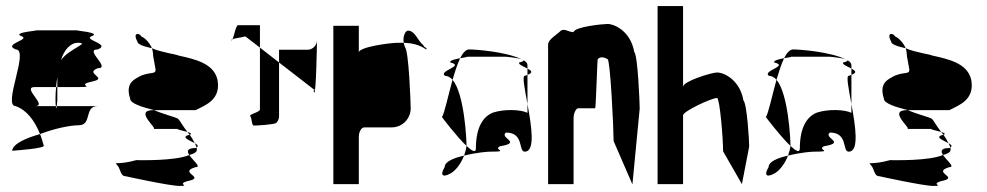

<svg xmlns="http://www.w3.org/2000/svg" viewBox="-20 -795 3254 633"><path d="M20 -298ZM20 -298C34 -299 134 -306 124 -316C120 -329 117 -341 112 -353C63 -339 23 -321 20 -298ZM32 -445C68 -432 94 -398 112 -353C161 -372 213 -382 239 -382C285 -382 256 -445 302 -445H167C166 -437 165 -433 164 -445H95C140 -445 49 -508 95 -508H165C166 -519 167 -530 169 -541V-508H239C302 -508 226 -514 283 -526C341 -538 256 -552 302 -570C348 -570 256 -632 302 -632C348 -650 250 -664 283 -676C317 -689 211 -695 239 -695H95C123 -695 17 -689 50 -676C84 -664 -13 -650 32 -632C78 -632 -13 -445 32 -445ZM163 -474C163 -460 163 -451 164 -445H167C168 -453 169 -464 169 -464V-508H165C164 -496 163 -485 163 -474ZM181 -597C191 -630 212 -654 237 -654C279 -654 209 -635 181 -597Z M366 -251C378 -239 376 -214 394 -214C394 -214 539 -182 572 -182C613 -182 553 -188 607 -200C653 -212 567 -227 625 -244C645 -244 616 -266 604 -284C557 -264 444 -267 429 -267C368 -250 354 -263 366 -251ZM409 -470C409 -454 448 -442 488 -432H625C659 -449 709 -467 697 -532C685 -586 623 -600 568 -612C562 -616 512 -622 481 -636C484 -626 485 -617 485 -610L493 -566C493 -549 480 -559 446 -546C424 -534 392 -523 409 -470ZM433 -658C433 -649 453 -642 481 -636C474 -652 461 -668 446 -675C440 -687 416 -689 433 -658ZM486 -370H572C554 -370 576 -366 598 -360C581 -381 572 -401 566 -404C555 -410 517 -419 488 -432H486C419 -432 502 -370 486 -370ZM598 -360C600 -357 603 -354 605 -351H607C613 -354 608 -357 598 -360ZM604 -284C620 -288 629 -294 629 -301C629 -303 629 -306 628 -309C627 -308 626 -308 625 -307C596 -307 596 -296 604 -284ZM605 -351C574 -343 604 -333 622 -323C618 -331 612 -342 605 -351ZM622 -323C625 -318 627 -313 628 -309C636 -314 631 -318 622 -323Z M743 -662C744 -661 746 -663 747 -666C744 -665 742 -663 743 -662ZM747 -666C755 -669 774 -671 789 -675L837 -638V-712H765C758 -712 752 -678 747 -666ZM765 -694ZM805 -412C811 -406 809 -381 817 -381C826 -381 884 -384 891 -390C897 -396 900 -404 900 -412V-589L837 -638V-434C837 -425 799 -418 805 -412ZM900 -589 1015 -500C1023 -500 1009 -497 1016 -490C1022 -484 1025 -647 1025 -661C1024 -644 1010 -631 994 -631H900ZM1025 -661C1025 -661 1025 -662 1025 -662C1025 -662 1025 -662 1025 -662Z M1079 -188H1163V-344C1163 -360 1171 -375 1181 -375H1271C1306 -375 1334 -403 1334 -438C1334 -454 1328 -627 1315 -640C1313 -645 1312 -650 1311 -654H1293C1265 -654 1163 -640 1163 -622V-710H1079ZM1311 -654C1339 -653 1364 -647 1385 -632C1391 -638 1376 -638 1376 -646C1357 -660 1349 -694 1325 -694C1318 -694 1307 -678 1311 -654Z M1437 -409C1437 -409 1485 -345 1518 -314V-318C1518 -335 1511 -486 1472 -532C1457 -478 1445 -420 1437 -409ZM1446 -244C1429 -216 1441 -210 1463 -222C1482 -231 1500 -256 1510 -282C1475 -274 1446 -262 1446 -244ZM1447 -545C1456 -545 1465 -540 1472 -532C1480 -559 1488 -584 1497 -603C1480 -600 1460 -595 1465 -589C1514 -577 1424 -562 1447 -545ZM1497 -603C1516 -607 1532 -608 1509 -608H1648C1645 -608 1687 -605 1701 -599C1648 -625 1547 -632 1527 -632C1516 -632 1506 -621 1497 -603ZM1510 -282C1555 -293 1589 -295 1597 -295C1663 -295 1603 -301 1629 -313C1703 -325 1625 -340 1648 -358C1709 -358 1688 -295 1710 -295C1746 -295 1732 -381 1719 -452V-423C1697 -434 1643 -436 1606 -424C1574 -412 1549 -377 1549 -306C1549 -290 1536 -297 1518 -314C1517 -304 1514 -293 1510 -282ZM1692 -589C1687 -583 1706 -576 1719 -569V-580C1719 -587 1714 -592 1705 -597C1708 -595 1705 -592 1692 -589ZM1701 -599C1702 -598 1704 -598 1705 -597C1704 -598 1703 -598 1701 -599ZM1710 -545C1701 -545 1710 -502 1719 -452V-548ZM1719 -548C1739 -556 1732 -562 1719 -569Z M1787 -188H1871V-406C1871 -421 1879 -438 1886 -438H1942C1945 -438 1949 -607 1951 -600C1958 -608 1969 -608 1983 -600C1992 -600 2003 -372 2003 -330L2065 -187L2089 -437C2089 -454 2083 -612 2071 -624C2059 -692 2006 -716 1983 -716C1969 -716 1874 -707 1871 -689C1854 -689 1839 -704 1827 -692C1815 -680 1787 -665 1787 -648Z M2148 -188H2232V-415C2232 -428 2326 -472 2344 -472C2353 -472 2364 -338 2364 -296L2426 -188L2450 -312C2450 -330 2443 -452 2431 -464C2419 -532 2367 -556 2344 -556C2326 -556 2232 -527 2232 -509V-775H2148Z M2505 -409C2505 -409 2553 -345 2586 -314V-318C2586 -335 2579 -486 2540 -532C2525 -478 2513 -420 2505 -409ZM2514 -244C2497 -216 2509 -210 2531 -222C2550 -231 2568 -256 2578 -282C2543 -274 2514 -262 2514 -244ZM2515 -545C2524 -545 2533 -540 2540 -532C2548 -559 2556 -584 2565 -603C2548 -600 2528 -595 2533 -589C2582 -577 2492 -562 2515 -545ZM2565 -603C2584 -607 2600 -608 2577 -608H2716C2713 -608 2755 -605 2769 -599C2716 -625 2615 -632 2595 -632C2584 -632 2574 -621 2565 -603ZM2578 -282C2623 -293 2657 -295 2665 -295C2731 -295 2671 -301 2697 -313C2771 -325 2693 -340 2716 -358C2777 -358 2756 -295 2778 -295C2814 -295 2800 -381 2787 -452V-423C2765 -434 2711 -436 2674 -424C2642 -412 2617 -377 2617 -306C2617 -290 2604 -297 2586 -314C2585 -304 2582 -293 2578 -282ZM2760 -589C2755 -583 2774 -576 2787 -569V-580C2787 -587 2782 -592 2773 -597C2776 -595 2773 -592 2760 -589ZM2769 -599C2770 -598 2772 -598 2773 -597C2772 -598 2771 -598 2769 -599ZM2778 -545C2769 -545 2778 -502 2787 -452V-548ZM2787 -548C2807 -556 2800 -562 2787 -569Z M2851 -251C2863 -239 2861 -214 2879 -214C2879 -214 3024 -182 3057 -182C3098 -182 3038 -188 3092 -200C3138 -212 3052 -227 3110 -244C3130 -244 3101 -266 3089 -284C3042 -264 2929 -267 2914 -267C2853 -250 2839 -263 2851 -251ZM2894 -470C2894 -454 2933 -442 2973 -432H3110C3144 -449 3194 -467 3182 -532C3170 -586 3108 -600 3053 -612C3047 -616 2997 -622 2966 -636C2969 -626 2970 -617 2970 -610L2978 -566C2978 -549 2965 -559 2931 -546C2909 -534 2877 -523 2894 -470ZM2918 -658C2918 -649 2938 -642 2966 -636C2959 -652 2946 -668 2931 -675C2925 -687 2901 -689 2918 -658ZM2971 -370H3057C3039 -370 3061 -366 3083 -360C3066 -381 3057 -401 3051 -404C3040 -410 3002 -419 2973 -432H2971C2904 -432 2987 -370 2971 -370ZM3083 -360C3085 -357 3088 -354 3090 -351H3092C3098 -354 3093 -357 3083 -360ZM3089 -284C3105 -288 3114 -294 3114 -301C3114 -303 3114 -306 3113 -309C3112 -308 3111 -308 3110 -307C3081 -307 3081 -296 3089 -284ZM3090 -351C3059 -343 3089 -333 3107 -323C3103 -331 3097 -342 3090 -351ZM3107 -323C3110 -318 3112 -313 3113 -309C3121 -314 3116 -318 3107 -323Z"/></svg>

Font: bitstorm
Style: ulcn
Weight: 400
Version: Version 0.2